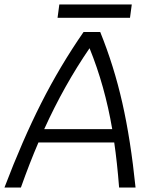

<svg xmlns="http://www.w3.org/2000/svg" viewBox="-62 -844 702 864"><path d="M452 -203H111Q71 -110 32 0H-42Q39 -213 123.5 -380Q208 -547 314 -700H389Q451 -547 488.5 -381Q526 -215 548 0H474Q465 -115 452 -203ZM443 -263Q410 -457 341 -627Q227 -461 137 -263ZM205 -824H531L523 -764H197Z"/></svg>

Font: Krub
Style: Italic
Weight: 400
Italic angle: -8°
Designer: Ekaluck Peanpanawate
Foundry: Cadson Demak Co.,Ltd.
Version: Version 1.000; ttfautohint (v1.6)